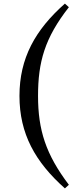

<svg xmlns="http://www.w3.org/2000/svg" viewBox="-20 -843 440 1065"><path d="M191 -311C191 -499 228 -632 362 -803L340 -823C175 -677 88 -520 88 -311C88 -101 175 55 340 202L362 182C234 13 191 -122 191 -311Z"/></svg>

Font: Noto Serif KR
Style: Bold
Weight: 700
Designer: Ryoko NISHIZUKA 西塚涼子 (kana & ideographs); Frank Grießhammer (Latin, Greek & Cyrillic); Wenlong ZHANG 张文龙 (bopomofo); San
Foundry: Adobe
Version: Version 2.001;hotconv 1.1.0;makeotfexe 2.6.0